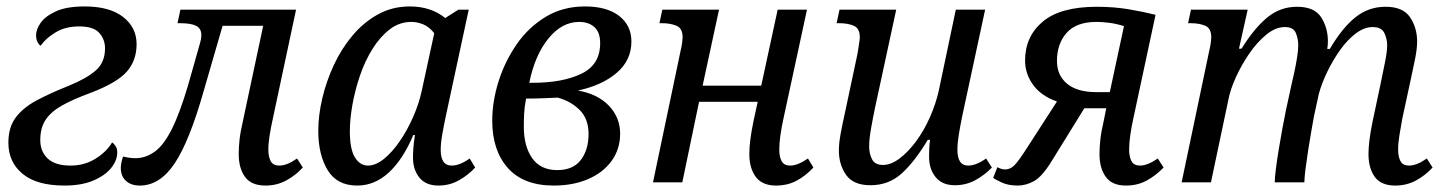

<svg xmlns="http://www.w3.org/2000/svg" viewBox="-20 -566 4487 596"><path d="M180 10Q94 10 50 -26.5Q6 -63 6 -123Q6 -171 29 -201.5Q52 -232 94 -254.5Q136 -277 194 -300Q248 -322 277 -347Q306 -372 306 -416Q306 -444 288 -464Q270 -484 226 -484Q183 -484 152.5 -465.5Q122 -447 106 -424Q101 -427 96.5 -435.5Q92 -444 92 -457Q92 -475 106.5 -495.5Q121 -516 154 -531Q187 -546 243 -546Q320 -546 362 -513.5Q404 -481 404 -429Q404 -378 373.5 -343.5Q343 -309 262 -278Q207 -258 172.5 -238.5Q138 -219 121.5 -194Q105 -169 105 -131Q105 -96 128 -74Q151 -52 199 -52Q243 -52 277.5 -74Q312 -96 328 -124Q333 -121 338.5 -113Q344 -105 344 -93Q344 -68 325 -44.5Q306 -21 269.5 -5.5Q233 10 180 10Z M414 10Q387 10 371 -4.5Q355 -19 355 -45Q355 -60 362 -80Q383 -75 401 -75Q432 -75 460 -95Q488 -115 513 -164.5Q538 -214 564 -302L598 -422Q605 -444 605 -457Q605 -478 588.5 -486Q572 -494 540 -494H531L540 -536H899L827 -198Q821 -171 817 -146Q813 -121 813 -102Q813 -79 820.5 -65.5Q828 -52 847 -52Q871 -52 902 -74L920 -46Q897 -21 868 -5.5Q839 10 804 10Q760 10 740.5 -17Q721 -44 721 -88Q721 -107 723.5 -131.5Q726 -156 734 -190L797 -486H671L613 -286Q568 -127 522 -58.5Q476 10 414 10Z M1089 10Q1026 10 997 -38Q968 -86 968 -160Q968 -208 980.5 -261Q993 -314 1016.5 -364.5Q1040 -415 1074.5 -456Q1109 -497 1153.5 -521.5Q1198 -546 1252 -546Q1318 -546 1362 -510L1403 -536H1435L1364 -206Q1358 -178 1353 -149.5Q1348 -121 1348 -101Q1348 -52 1382 -52Q1407 -52 1438 -74L1455 -46Q1434 -23 1405 -6.5Q1376 10 1341 10Q1302 10 1282 -14.5Q1262 -39 1262 -77Q1262 -90 1263 -104.5Q1264 -119 1268 -147H1263Q1231 -71 1187 -30.5Q1143 10 1089 10ZM1122 -52Q1146 -52 1171.5 -72.5Q1197 -93 1220.5 -127Q1244 -161 1262.5 -203Q1281 -245 1290 -288L1328 -463Q1312 -483 1293.5 -490.5Q1275 -498 1257 -498Q1220 -498 1190 -475Q1160 -452 1136.5 -414.5Q1113 -377 1097.5 -331.5Q1082 -286 1074 -241Q1066 -196 1066 -159Q1066 -102 1082 -77Q1098 -52 1122 -52Z M1699 10Q1605 10 1556.5 -44.5Q1508 -99 1508 -191Q1508 -251 1527.5 -313Q1547 -375 1583.5 -428Q1620 -481 1673.5 -513.5Q1727 -546 1796 -546Q1864 -546 1902 -516.5Q1940 -487 1940 -437Q1940 -379 1894.5 -340Q1849 -301 1774 -285Q1836 -274 1870.5 -237.5Q1905 -201 1905 -151Q1905 -103 1878.5 -66.5Q1852 -30 1805.5 -10Q1759 10 1699 10ZM1778 -498Q1724 -498 1682 -446Q1640 -394 1623 -309H1634Q1726 -309 1784.5 -337Q1843 -365 1843 -432Q1843 -466 1825 -482Q1807 -498 1778 -498ZM1710 -38Q1759 -38 1783 -69.5Q1807 -101 1807 -150Q1807 -197 1779.5 -224.5Q1752 -252 1711 -263Q1690 -262 1665 -261Q1640 -260 1613 -260Q1608 -234 1607 -213Q1606 -192 1606 -173Q1606 -112 1632 -75Q1658 -38 1710 -38Z M2389 10Q2346 10 2326 -17Q2306 -44 2306 -88Q2306 -107 2309 -131.5Q2312 -156 2319 -190L2332 -250H2150L2098 0H2007L2093 -410Q2096 -422 2097.5 -433.5Q2099 -445 2099 -450Q2099 -478 2080 -486Q2061 -494 2035 -494H2027L2036 -536H2212L2161 -300H2343L2394 -536H2485L2412 -198Q2406 -171 2402.5 -146Q2399 -121 2399 -102Q2399 -79 2406.5 -65.5Q2414 -52 2433 -52Q2456 -52 2488 -74L2505 -46Q2482 -21 2453.5 -5.5Q2425 10 2389 10Z M2682 9Q2629 9 2606.5 -23Q2584 -55 2584 -99Q2584 -121 2589.5 -151Q2595 -181 2602 -212L2642 -400Q2644 -413 2646.5 -429Q2649 -445 2649 -450Q2649 -478 2630.5 -486Q2612 -494 2585 -494H2577L2586 -536H2762L2697 -235Q2690 -202 2684 -168Q2678 -134 2678 -112Q2678 -89 2687 -71.5Q2696 -54 2721 -54Q2746 -54 2773 -74.5Q2800 -95 2824.5 -128.5Q2849 -162 2867 -203Q2885 -244 2894 -284L2947 -536H3038L2967 -206Q2961 -177 2956.5 -149.5Q2952 -122 2952 -101Q2952 -52 2985 -52Q3010 -52 3041 -74L3059 -46Q3037 -23 3008 -7Q2979 9 2944 9Q2905 9 2884.5 -16Q2864 -41 2864 -79Q2864 -89 2864.5 -102.5Q2865 -116 2867 -132H2860Q2820 -65 2779.5 -28Q2739 9 2682 9Z M3139 10Q3110 10 3089.5 0.5Q3069 -9 3063 -14L3076 -47Q3089 -40 3100 -40Q3116 -40 3129 -53Q3142 -66 3170 -110L3261 -251Q3212 -268 3187 -302.5Q3162 -337 3162 -378Q3162 -453 3217 -499Q3272 -545 3385 -545Q3438 -545 3485 -537Q3532 -529 3567 -520L3498 -198Q3492 -171 3488.5 -146Q3485 -121 3485 -102Q3485 -79 3492.5 -65.5Q3500 -52 3519 -52Q3542 -52 3574 -74L3592 -46Q3568 -21 3539.5 -5.5Q3511 10 3475 10Q3432 10 3412.5 -17Q3393 -44 3393 -88Q3393 -107 3395.5 -131.5Q3398 -156 3406 -190L3414 -230H3346L3244 -65Q3215 -18 3190 -4Q3165 10 3139 10ZM3383 -280H3425L3469 -485Q3443 -493 3421 -495.5Q3399 -498 3384 -498Q3321 -498 3291 -464Q3261 -430 3261 -377Q3261 -332 3292.5 -306Q3324 -280 3383 -280Z M4311 10Q4267 10 4247.5 -17Q4228 -44 4228 -88Q4228 -107 4231 -131.5Q4234 -156 4241 -190L4265 -303Q4272 -337 4279 -371.5Q4286 -406 4286 -425Q4286 -446 4277 -464Q4268 -482 4241 -482Q4215 -482 4189 -462.5Q4163 -443 4140.5 -411.5Q4118 -380 4100.5 -344Q4083 -308 4074 -275L4059 -206Q4056 -190 4051 -161.5Q4046 -133 4041 -101Q4036 -69 4032.5 -41.5Q4029 -14 4029 0H3937Q3937 -14 3940.5 -41.5Q3944 -69 3949.5 -102.5Q3955 -136 3961 -168.5Q3967 -201 3972 -225L3989 -303Q3993 -320 3998 -343Q4003 -366 4006.5 -388.5Q4010 -411 4010 -426Q4010 -445 4002.5 -463.5Q3995 -482 3968 -482Q3940 -482 3911.5 -459Q3883 -436 3858.5 -400.5Q3834 -365 3816.5 -326.5Q3799 -288 3793 -256L3739 0H3648L3734 -410Q3737 -422 3738.5 -433.5Q3740 -445 3740 -450Q3740 -478 3721.5 -486Q3703 -494 3676 -494H3668L3677 -536H3853L3826 -415H3834Q3873 -478 3913.5 -511.5Q3954 -545 4006 -545Q4060 -545 4081 -512.5Q4102 -480 4102 -438Q4102 -432 4101.5 -426Q4101 -420 4100 -414H4108Q4146 -479 4187 -512Q4228 -545 4281 -545Q4335 -545 4357 -512.5Q4379 -480 4379 -437Q4379 -415 4372.5 -382.5Q4366 -350 4360 -323L4333 -198Q4328 -171 4324 -146Q4320 -121 4320 -102Q4320 -79 4327.5 -65.5Q4335 -52 4354 -52Q4378 -52 4409 -74L4427 -46Q4404 -21 4375 -5.5Q4346 10 4311 10Z"/></svg>

Font: Noto Serif SemiCondensed
Style: Italic
Weight: 400
Width: 4
Italic angle: -12°
Designer: Monotype Design Team
Foundry: Monotype Imaging Inc.
Version: Version 2.013